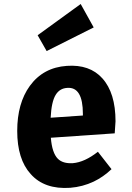

<svg xmlns="http://www.w3.org/2000/svg" viewBox="-20 -921 659 959"><path d="M213 -666 168 -745 383 -901 448 -784ZM553 -255 234 -233Q240 -157 269 -128Q294 -103 344 -106Q403 -111 469 -163L537 -76Q496 -37 448 -14Q393 12 331 17Q202 26 133 -52Q66 -126 66 -267Q66 -405 129 -492Q196 -584 314 -592Q428 -600 491 -530Q557 -457 557 -315ZM394 -352Q394 -488 316 -482Q278 -480 258 -447Q237 -413 233 -333L394 -344Z"/></svg>

Font: Xiangcui Wave Sans Xiangcui Wave Sans
Style: Regular
Weight: 800
Width: 3
Version: Version 0.920;March 28, 2024;FontCreator 14.0.0.2814 64-bit